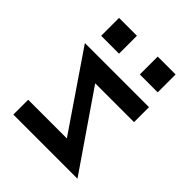

<svg xmlns="http://www.w3.org/2000/svg" viewBox="-191 -796 912 912"><g transform="rotate(45 265.0 -340.0)"><path d="M480.5 -480.5Q480.5 -446.3 480.5 -379.9Q393.6 -379.9 219.7 -379.9Q306.6 -252.9 480.5 0Q336.9 0 49.8 0Q49.8 -33.2 49.8 -99.6Q136.7 -99.6 309.6 -99.6Q223.6 -226.6 49.8 -480.5Q193.4 -480.5 480.5 -480.5ZM80.1 -679.7Q110.4 -679.7 200.2 -679.7Q200.2 -650.4 200.2 -559.6Q169.9 -559.6 80.1 -559.6Q80.1 -589.8 80.1 -679.7ZM339.8 -679.7Q370.1 -679.7 460 -679.7Q460 -650.4 460 -559.6Q429.7 -559.6 339.8 -559.6Q339.8 -589.8 339.8 -679.7Z"/></g></svg>

Font: Alibu-Mazigh Belkasim 1
Style: Bold
Weight: 400
Designer: Mazigh Moubarik Belkasim
Version: Version 1.0